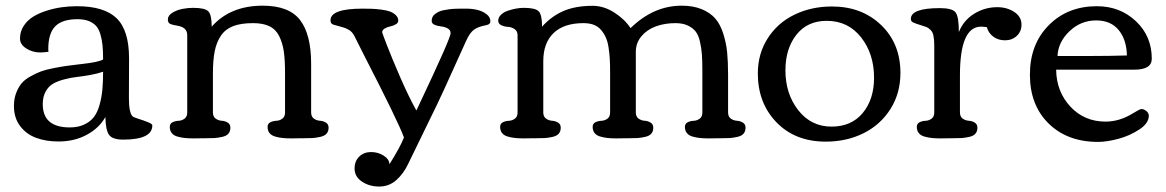

<svg xmlns="http://www.w3.org/2000/svg" viewBox="-20 -499 4207 693"><path d="M52.2 -359.9Q52.2 -384.8 65.4 -405.3Q78.6 -425.8 99.6 -438.7Q120.6 -451.7 148.4 -460.4Q176.3 -469.2 203.4 -472.9Q230.5 -476.6 257.8 -476.6Q356.4 -476.6 401.1 -432.9Q445.8 -389.2 445.8 -288.6L445.3 -144.5Q445.3 -92.3 458.5 -79.1Q461.9 -75.7 480 -70.1Q498 -64.5 513.9 -58.1Q529.8 -51.8 529.8 -46.4Q529.8 4.9 424.8 4.9Q385.3 4.9 373.3 -12.7Q361.3 -30.3 360.4 -76.7Q338.4 -37.1 293.5 -12.7Q248.5 11.7 191.4 11.7Q146 11.7 110.4 -1.5Q74.7 -14.6 52.5 -44.2Q30.3 -73.7 30.3 -116.2Q30.3 -142.1 38.1 -162.8Q45.9 -183.6 57.6 -197.8Q69.3 -211.9 89.6 -223.1Q109.9 -234.4 127.4 -241Q145 -247.6 172.6 -252.9Q200.2 -258.3 219 -261Q237.8 -263.7 267.6 -267.1Q269.5 -267.1 270.5 -267.3Q271.5 -267.6 273.2 -267.8Q274.9 -268.1 276.4 -268.1Q334.5 -274.4 352.1 -284.2Q352.1 -314 350.1 -334.7Q348.1 -355.5 342.5 -374.8Q336.9 -394 326.9 -405.3Q316.9 -416.5 300.3 -423.1Q283.7 -429.7 259.8 -429.7Q204.6 -429.7 179.4 -404.1Q154.3 -378.4 154.3 -322.8L154.8 -312Q134.3 -309.6 125.5 -309.6Q97.7 -309.6 75 -324Q52.2 -338.4 52.2 -359.9ZM352.1 -240.2Q333.5 -233.4 306.4 -228.5Q279.3 -223.6 257.3 -221.2Q235.4 -218.8 211.4 -212.4Q187.5 -206.1 171.4 -196.8Q155.3 -187.5 144.8 -168.7Q134.3 -149.9 134.3 -123Q134.3 -39.1 231.9 -39.1Q261.7 -39.1 283.7 -49.3Q305.7 -59.6 318.6 -76.2Q331.5 -92.8 339.1 -119.6Q346.7 -146.5 349.4 -174.6Q352.1 -202.6 352.1 -240.2Z M585.9 -428.7Q585.9 -443.4 602.8 -453.4Q619.6 -463.4 639.2 -467Q658.7 -470.7 676.8 -470.7Q719.2 -470.7 731.7 -458.3Q744.1 -445.8 744.1 -402.8Q811 -478.5 928.2 -478.5Q1023.4 -478.5 1063.2 -426.5Q1103 -374.5 1103 -269V-93.3Q1103 -78.1 1112.8 -71Q1122.6 -64 1134.5 -63.2Q1146.5 -62.5 1156.2 -56.6Q1166 -50.8 1166 -38.1Q1166 -24.9 1158.7 -16.6Q1151.4 -8.3 1135.7 -4.9Q1120.1 -1.5 1107.9 -0.7Q1095.7 0 1073.7 0Q1066.9 0 1053 0.2Q1039.1 0.5 1031.7 0.5Q1012.7 0.5 999.3 -1Q985.8 -2.4 972.7 -6.3Q959.5 -10.3 952.6 -19Q945.8 -27.8 945.8 -41Q945.8 -52.7 955.6 -57.6Q965.3 -62.5 977.3 -63Q989.3 -63.5 999 -70.6Q1008.8 -77.6 1008.8 -93.3V-235.4Q1008.8 -282.2 1004.4 -313Q1000 -343.8 987.8 -368.4Q975.6 -393.1 952.4 -404.3Q929.2 -415.5 893.6 -415.5Q850.1 -415.5 821.8 -404.8Q793.5 -394 777.3 -370.1Q761.2 -346.2 754.9 -313.7Q748.5 -281.2 748.5 -232.9V-93.3Q748.5 -78.1 758.3 -71Q768.1 -64 780 -63.2Q792 -62.5 801.8 -56.6Q811.5 -50.8 811.5 -38.1Q811.5 -24.9 804.4 -16.6Q797.4 -8.3 782 -4.9Q766.6 -1.5 754.6 -0.7Q742.7 0 720.7 0Q713.9 0 700 0.2Q686 0.5 678.7 0.5Q659.7 0.5 646.2 -1Q632.8 -2.4 619.6 -6.3Q606.4 -10.3 599.6 -19Q592.8 -27.8 592.8 -41Q592.8 -52.7 602.5 -57.6Q612.3 -62.5 624.3 -63Q636.2 -63.5 646 -70.6Q655.8 -77.6 655.8 -93.3V-372.1Q655.8 -400.4 620.6 -406.2Q596.2 -410.2 591.1 -414.8Q585.9 -419.4 585.9 -428.7Z M1538.1 -423.3Q1538.1 -431.6 1541.3 -438Q1544.4 -444.3 1551 -449Q1557.6 -453.6 1564.5 -457Q1571.3 -460.4 1582.5 -462.4Q1593.8 -464.4 1601.8 -465.6Q1609.9 -466.8 1623 -467.3Q1636.2 -467.8 1643.1 -467.8Q1649.9 -467.8 1662.6 -467.8Q1683.6 -467.8 1702.4 -463.4Q1721.2 -459 1735.6 -448.2Q1750 -437.5 1750 -421.9Q1750 -411.1 1735.4 -408.2Q1705.1 -402.8 1690.2 -391.4Q1675.3 -379.9 1663.1 -353Q1647 -318.4 1613.8 -244.1Q1580.6 -169.9 1558.1 -123L1453.1 92.8Q1436.5 127.9 1410.4 151.1Q1384.3 174.3 1348.6 174.3Q1313 174.3 1286.4 156.5Q1259.8 138.7 1259.8 109.4Q1259.8 82.5 1276.6 66.2Q1293.5 49.8 1319.3 49.8Q1344.2 49.8 1364.5 62.5Q1384.8 75.2 1385.7 93.8Q1424.8 31.7 1438 -2.9Q1417.5 -59.6 1295.4 -296.9Q1271.5 -343.3 1260.3 -366.7Q1255.9 -376 1250.2 -382.3Q1244.6 -388.7 1235.8 -393.1Q1227.1 -397.5 1221.2 -399.4Q1215.3 -401.4 1202.1 -404.8Q1189 -408.2 1183.1 -410.2Q1172.9 -413.1 1172.9 -425.8Q1172.9 -467.8 1288.1 -467.8Q1307.6 -467.8 1321.8 -467.3Q1335.9 -466.8 1355.5 -464.4Q1375 -461.9 1387.2 -457.5Q1399.4 -453.1 1408.4 -444.6Q1417.5 -436 1417.5 -424.3Q1417.5 -416.5 1408.4 -411.1Q1399.4 -405.8 1388.4 -403.6Q1377.4 -401.4 1368.4 -396Q1359.4 -390.6 1359.4 -382.3Q1359.4 -380.4 1376.5 -335.9Q1393.6 -291.5 1424.3 -220.7Q1455.1 -149.9 1482.9 -100.1Q1551.3 -244.6 1581.5 -313.5Q1606.4 -370.6 1606.4 -379.4Q1606.4 -390.6 1595.7 -396.5Q1585 -402.3 1572.3 -403.6Q1559.6 -404.8 1548.8 -409.4Q1538.1 -414.1 1538.1 -423.3Z M1848.1 -372.1Q1848.1 -386.7 1837.2 -394Q1826.2 -401.4 1813.2 -402.1Q1800.3 -402.8 1789.3 -408Q1778.3 -413.1 1778.3 -424.3Q1778.3 -436 1788.1 -445.6Q1797.9 -455.1 1812.7 -460.2Q1827.6 -465.3 1842.5 -468Q1857.4 -470.7 1870.1 -470.7Q1912.1 -470.7 1924.3 -458.3Q1936.5 -445.8 1936.5 -402.8Q1970.2 -440.4 2013.7 -459.2Q2057.1 -478 2119.1 -478Q2159.2 -478 2197 -453.9Q2234.9 -429.7 2255.9 -397.5Q2338.9 -478.5 2440.4 -478.5Q2482.4 -478.5 2512.9 -465.8Q2543.5 -453.1 2561.5 -432.4Q2579.6 -411.6 2590.3 -378.2Q2601.1 -344.7 2604.5 -310.5Q2607.9 -276.4 2607.9 -230V-93.3Q2607.9 -78.1 2617.7 -71Q2627.4 -64 2639.4 -63.2Q2651.4 -62.5 2661.1 -56.6Q2670.9 -50.8 2670.9 -38.1Q2670.9 -24.9 2663.8 -16.6Q2656.7 -8.3 2641.4 -4.9Q2626 -1.5 2614 -0.7Q2602.1 0 2580.1 0Q2573.2 0 2559.3 0.2Q2545.4 0.5 2538.1 0.5Q2519 0.5 2505.6 -1Q2492.2 -2.4 2479 -6.3Q2465.8 -10.3 2459 -19Q2452.1 -27.8 2452.1 -41Q2452.1 -52.7 2461.9 -57.6Q2471.7 -62.5 2483.6 -63Q2495.6 -63.5 2505.4 -70.6Q2515.1 -77.6 2515.1 -93.3V-243.7Q2515.1 -279.3 2513.4 -302.5Q2511.7 -325.7 2506.3 -349.1Q2501 -372.6 2490.5 -385.7Q2480 -398.9 2461.9 -407.2Q2443.8 -415.5 2418 -415.5Q2379.9 -415.5 2347.9 -404.1Q2315.9 -392.6 2295.4 -368.4Q2274.9 -344.2 2274.9 -311.5V-93.3Q2274.9 -78.1 2284.7 -71Q2294.4 -64 2306.4 -63.2Q2318.4 -62.5 2328.1 -56.6Q2337.9 -50.8 2337.9 -38.1Q2337.9 -24.9 2330.8 -16.6Q2323.7 -8.3 2308.3 -4.9Q2293 -1.5 2281 -0.7Q2269 0 2247.1 0Q2240.2 0 2226.3 0.2Q2212.4 0.5 2205.1 0.5Q2186 0.5 2172.6 -1Q2159.2 -2.4 2146 -6.3Q2132.8 -10.3 2126 -19Q2119.1 -27.8 2119.1 -41Q2119.1 -52.7 2128.9 -57.6Q2138.7 -62.5 2150.6 -63Q2162.6 -63.5 2172.4 -70.6Q2182.1 -77.6 2182.1 -93.3V-238.8Q2182.1 -266.6 2180.9 -287.1Q2179.7 -307.6 2176.3 -329.1Q2172.9 -350.6 2166 -365.2Q2159.2 -379.9 2148.7 -391.8Q2138.2 -403.8 2122.6 -409.7Q2106.9 -415.5 2085.9 -415.5Q2015.6 -415.5 1978.3 -379.9Q1940.9 -344.2 1940.9 -278.3V-93.3Q1940.9 -78.1 1950.7 -71Q1960.4 -64 1972.4 -63.2Q1984.4 -62.5 1994.1 -56.6Q2003.9 -50.8 2003.9 -38.1Q2003.9 -24.9 1996.8 -16.6Q1989.7 -8.3 1974.4 -4.9Q1959 -1.5 1947 -0.7Q1935.1 0 1913.1 0Q1906.2 0 1892.3 0.2Q1878.4 0.5 1871.1 0.5Q1852.1 0.5 1838.6 -1Q1825.2 -2.4 1812 -6.3Q1798.8 -10.3 1792 -19Q1785.2 -27.8 1785.2 -41Q1785.2 -52.7 1794.9 -57.6Q1804.7 -62.5 1816.7 -63Q1828.6 -63.5 1838.4 -70.6Q1848.1 -77.6 1848.1 -93.3Z M2960.4 12.2Q2850.1 12.2 2782.7 -57.4Q2715.3 -127 2715.3 -233.9Q2715.3 -305.2 2751 -360.8Q2786.6 -416.5 2847.4 -446Q2908.2 -475.6 2982.9 -475.6Q3090.3 -475.6 3160.2 -408.7Q3230 -341.8 3230 -235.8Q3230 -162.6 3194.1 -105.7Q3158.2 -48.8 3097.2 -18.3Q3036.1 12.2 2960.4 12.2ZM3134.8 -218.3Q3134.8 -304.7 3087.9 -364.3Q3041 -423.8 2963.9 -423.8Q2894 -423.8 2854.5 -373.5Q2814.9 -323.2 2814.9 -245.1Q2814.9 -160.2 2861.3 -101.1Q2907.7 -42 2981.4 -42Q3053.2 -42 3094 -91.3Q3134.8 -140.6 3134.8 -218.3Z M3440.9 -383.3Q3457.5 -425.3 3495.8 -449.2Q3534.2 -473.1 3579.6 -473.1Q3614.7 -473.1 3640.9 -455.8Q3667 -438.5 3667 -410.2Q3667 -385.3 3649.9 -369.4Q3632.8 -353.5 3607.4 -353.5Q3583 -353.5 3565.2 -366.7Q3547.4 -379.9 3542 -400.9Q3529.3 -402.8 3521 -402.8Q3444.8 -402.8 3444.8 -227.5V-93.3Q3444.8 -78.1 3454.6 -71Q3464.4 -64 3476.3 -63.2Q3488.3 -62.5 3498 -56.6Q3507.8 -50.8 3507.8 -38.1Q3507.8 -24.9 3500.7 -16.6Q3493.7 -8.3 3478.3 -4.9Q3462.9 -1.5 3450.9 -0.7Q3439 0 3417 0Q3410.2 0 3396.2 0.2Q3382.3 0.5 3375 0.5Q3356 0.5 3342.5 -1Q3329.1 -2.4 3315.9 -6.3Q3302.7 -10.3 3295.9 -19Q3289.1 -27.8 3289.1 -41Q3289.1 -52.7 3298.8 -57.6Q3308.6 -62.5 3320.6 -63Q3332.5 -63.5 3342.3 -70.6Q3352.1 -77.6 3352.1 -93.3V-334.5Q3352.1 -356.9 3349.1 -370.4Q3346.2 -383.8 3338.6 -391.1Q3331.1 -398.4 3324 -401.4Q3316.9 -404.3 3301.8 -408.7Q3286.6 -413.1 3275.9 -418Q3267.6 -421.9 3267.6 -430.7Q3267.6 -469.7 3372.6 -469.7Q3417 -469.7 3429 -454.3Q3440.9 -439 3440.9 -383.3Z M3939 -476.6Q4022.5 -476.6 4079.8 -422.6Q4137.2 -368.7 4137.2 -287.1Q4137.2 -247.6 4074.7 -247.6H3792Q3793 -168.5 3843.3 -114.3Q3893.6 -60.1 3970.2 -60.1Q4021 -60.1 4068.8 -89.8Q4094.2 -105.5 4100.1 -105.5Q4108.4 -105.5 4117.4 -98.4Q4126.5 -91.3 4126.5 -81.1Q4126.5 -54.2 4092 -31.5Q4057.6 -8.8 4016.1 2.2Q3974.6 13.2 3943.4 13.2Q3832.5 13.2 3764.9 -53.2Q3697.3 -119.6 3697.3 -229.5Q3697.3 -339.4 3765.4 -408Q3833.5 -476.6 3939 -476.6ZM4047.4 -298.8Q4046.4 -355 4018.1 -390.1Q3989.7 -425.3 3936.5 -425.3Q3880.9 -425.3 3840.1 -386.2Q3799.3 -347.2 3796.9 -296.9H3911.1Q3987.3 -296.9 4047.4 -298.8Z"/></svg>

Font: Corben
Style: Regular
Weight: 400
Designer: vernon adams
Foundry: vernon adams
Version: Version 1.100